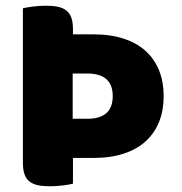

<svg xmlns="http://www.w3.org/2000/svg" viewBox="-20 -643 637 671"><path d="M234 -386V-228H287Q329 -228 351.5 -247.5Q374 -267 374 -307Q374 -347 351.5 -366.5Q329 -386 287 -386ZM235 -523H306Q367 -523 413.5 -507.5Q460 -492 490.5 -463.5Q521 -435 536.5 -395.5Q552 -356 552 -307Q552 -258 536.5 -218.5Q521 -179 490.5 -150.5Q460 -122 413.5 -106.5Q367 -91 306 -91H235V-1Q224 2 200.5 5Q177 8 154 8Q131 8 113.5 4.5Q96 1 84 -8Q72 -17 66 -33Q60 -49 60 -75V-614Q71 -617 94.5 -620Q118 -623 141 -623Q164 -623 181.5 -619.5Q199 -616 211 -607Q223 -598 229 -582Q235 -566 235 -540Z"/></svg>

Font: Baloo
Style: Regular
Weight: 400
Designer: Sarang Kulkarni and Ek Type
Foundry: Ek Type
Version: Version 1.100;PS 1.000;hotconv 1.0.88;makeotf.lib2.5.647800;